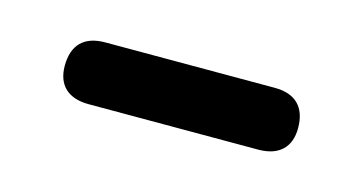

<svg xmlns="http://www.w3.org/2000/svg" viewBox="-27 -749 353 186"><g transform="rotate(15 149.0 -656.0)"><path d="M266 -655C266 -676 255 -687 234 -687H64C43 -687 32 -676 32 -655C32 -636 43 -625 64 -625H234C255 -625 266 -636 266 -655Z"/></g></svg>

Font: 寒蝉半圆体
Style: Regular
Weight: 400
Designer: Yoshimichi Ohira & Warren
Foundry: ChillType
Version: Version 1.800;Glyphs 3.1.1 (3135)